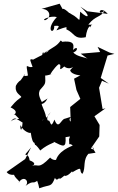

<svg xmlns="http://www.w3.org/2000/svg" viewBox="-20 -782 638 1037"><path d="M358 -45 353 -30C356 18 349 -17 373 4C364 9 292 32 280 91C324 116 299 97 310 58C287 101 255 75 251 69C184 137 192 101 151 114C166 110 177 98 140 84C132 25 88 86 148 14L116 77L16 147C31 172 92 166 55 135C43 181 98 193 80 206C106 161 143 196 118 222C173 180 148 232 209 168C157 177 182 177 192 235C253 212 256 232 277 178C284 200 301 178 302 178C292 201 343 151 328 168C354 171 374 129 370 149C436 109 401 141 425 157C446 124 423 81 463 43C440 50 436 53 496 43C455 -21 510 41 471 20L516 -45L518 -107L490 -154L550 -197L534 -193L515 -308L531 -346L568 -330L524 -361L561 -482L598 -491L572 -498L507 -529L521 -501L416 -492L454 -464C446 -472 394 -475 376 -499C404 -507 401 -539 374 -512C385 -553 365 -562 313 -556C316 -513 328 -553 308 -563C283 -530 280 -537 206 -486C263 -534 241 -490 211 -498C203 -476 221 -494 159 -460C133 -468 146 -451 156 -421C125 -411 117 -457 131 -374C82 -360 142 -416 92 -349C81 -343 63 -322 65 -311C62 -273 99 -268 97 -251L119 -277C64 -231 77 -249 37 -202C99 -173 35 -155 61 -163C105 -118 75 -157 38 -126C61 -154 65 -141 102 -120C96 -52 87 -93 91 -106C106 -70 146 -59 146 -66C157 11 173 -3 188 -45C169 -41 158 -27 170 2C170 -7 198 30 197 31C247 -11 282 -10 269 -17C322 10 338 20 334 -42C339 -37 337 -62 327 -40ZM414 -375 380 -357 393 -296 414 -248 359 -204 362 -125C339 -145 392 -161 331 -141C309 -139 297 -76 274 -136C254 -86 255 -120 244 -132C240 -123 221 -145 254 -176C213 -114 187 -136 229 -137C233 -169 195 -225 208 -221C230 -227 242 -263 234 -248L206 -231C182 -275 193 -285 195 -295C227 -332 226 -326 224 -374C238 -373 290 -392 256 -381C240 -367 272 -416 296 -435C322 -437 284 -384 327 -423C367 -391 402 -453 359 -403C364 -375 431 -374 398 -377ZM372 -681C383 -712 325 -722 361 -705C319 -747 305 -741 333 -706L302 -762L204 -734C252 -734 260 -687 224 -673C200 -674 252 -699 287 -690C219 -616 275 -591 273 -642C314 -646 292 -635 285 -618C345 -640 342 -639 338 -624C385 -603 378 -568 443 -581C451 -646 478 -653 464 -621C477 -672 493 -644 457 -649C496 -700 526 -687 546 -726C503 -685 513 -762 562 -707L452 -721L414 -746C472 -695 461 -674 413 -719C406 -647 419 -679 363 -707Z"/></svg>

Font: Asimov Aggro
Style: CondIt
Weight: 500
Designer: Google
Version: Version 2.000980; 2014